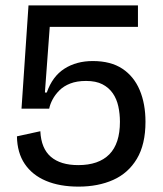

<svg xmlns="http://www.w3.org/2000/svg" viewBox="-20 -680 607 714"><path d="M272 14Q202 14 151 -7.5Q100 -29 72 -70.5Q44 -112 43 -173L130 -192Q133 -128 169 -97Q205 -66 271 -66Q347 -66 386.5 -106Q426 -146 426 -227Q426 -257 420 -284.5Q414 -312 399.5 -333Q385 -354 361 -366.5Q337 -379 300 -379Q266 -379 241.5 -369.5Q217 -360 201 -344Q185 -328 175.5 -310Q166 -292 163 -276H60L86 -660H493V-580H165L147 -336H154Q175 -396 219.5 -424.5Q264 -453 325 -453Q392 -453 435 -424.5Q478 -396 499.5 -345Q521 -294 521 -227Q521 -143 489 -89.5Q457 -36 401 -11Q345 14 272 14Z"/></svg>

Font: Bricolage Grotesque 60pt
Style: Regular
Weight: 400
Version: Version 1.001;gftools[0.9.33.dev8+g029e19f]